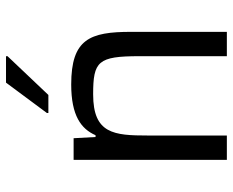

<svg xmlns="http://www.w3.org/2000/svg" viewBox="-88 -687 775 639"><g transform="rotate(-90 299.5 -367.5)"><path d="M243 -599V-594H303L432 -730V-735H344ZM87 -510V0H168V-263C168 -376 174 -445 305 -445C415 -445 432 -429 432 -291V0H513V-319C513 -456 489 -518 338 -518C234 -518 190 -485 169 -437H163L159 -510Z"/></g></svg>

Font: Saira UNSAM
Style: Regular
Weight: 400
Designer: Hector Gatti with collaboration of the Omnibus-Type team
Foundry: Omnibus-Type
Version: Version 0.072;PS 000.072;hotconv 1.0.88;makeotf.lib2.5.64775